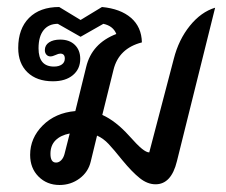

<svg xmlns="http://www.w3.org/2000/svg" viewBox="-20 -522 646 548"><path d="M594 -500 485 -62Q469 4 424 4Q401 4 379 -13.5Q357 -31 329 -65Q305 -95 290 -111Q275 -127 257 -135L239 -61Q232 -31 207 -12.5Q182 6 150 6Q114 6 90 -18Q66 -42 66 -80Q66 -128 102 -164Q138 -200 195 -205L226 -331Q242 -398 312 -425Q303 -448 275 -454L210 -417L145 -454Q119 -454 104.5 -436Q90 -418 90 -384Q90 -332 134 -332Q148 -332 156.5 -338Q165 -344 165 -355Q165 -369 152 -369Q147 -369 138.5 -365Q130 -361 124 -361Q117 -361 112.5 -366Q108 -371 108 -379Q108 -393 120 -401Q132 -409 152 -409Q178 -409 193.5 -394Q209 -379 209 -354Q209 -325 188 -307.5Q167 -290 131 -290Q85 -290 58.5 -315.5Q32 -341 32 -385Q32 -440 63 -471Q94 -502 149 -502L210 -465L271 -502Q324 -497 354 -471Q384 -445 385 -401Q319 -384 304 -323L272 -194Q310 -177 348 -135Q372 -108 385 -97.5Q398 -87 406 -87L476 -354Q490 -409 522 -448.5Q554 -488 594 -500ZM164 -82 179 -141Q153 -136 138.5 -121.5Q124 -107 124 -83Q124 -58 140 -58Q148 -58 154.5 -64.5Q161 -71 164 -82Z"/></svg>

Font: Srisakdi
Style: Bold
Weight: 700
Designer: Cadson Demak Co.,Ltd.
Foundry: Cadson Demak Co.,Ltd.
Version: Version 1.000